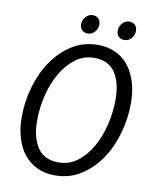

<svg xmlns="http://www.w3.org/2000/svg" viewBox="-90 -879 780 960"><g transform="rotate(10 300.0 -399.0)"><path d="M254 12Q204 12 164.5 -6.5Q125 -25 97.5 -59Q70 -93 55.5 -141Q41 -189 41 -247Q41 -325 63 -401Q85 -477 125.5 -536Q166 -595 224 -631.5Q282 -668 355 -668Q405 -668 444.5 -649.5Q484 -631 511 -597Q538 -563 552.5 -515Q567 -467 567 -409Q567 -331 545.5 -255.5Q524 -180 483.5 -120.5Q443 -61 385 -24.5Q327 12 254 12ZM261 -55Q315 -55 357 -87Q399 -119 428 -170Q457 -221 472.5 -285Q488 -349 488 -413Q488 -500 454 -550.5Q420 -601 348 -601Q294 -601 252 -569Q210 -537 180.5 -486Q151 -435 135.5 -371.5Q120 -308 120 -244Q120 -156 154.5 -105.5Q189 -55 261 -55ZM293 -715Q276 -715 264.5 -725.5Q253 -736 253 -755Q253 -777 268 -793.5Q283 -810 303 -810Q320 -810 331.5 -799.5Q343 -789 343 -769Q343 -748 328.5 -731.5Q314 -715 293 -715ZM479 -715Q461 -715 450 -725.5Q439 -736 439 -755Q439 -777 453.5 -793.5Q468 -810 489 -810Q506 -810 517.5 -799.5Q529 -789 529 -769Q529 -748 514.5 -731.5Q500 -715 479 -715Z"/></g></svg>

Font: Source Code Pro
Style: Italic
Weight: 400
Italic angle: -11°
Monospace: yes
Designer: Paul D. Hunt, Teo Tuominen
Foundry: Adobe Systems Incorporated
Version: Version 1.050;PS 1.000;hotconv 16.6.51;makeotf.lib2.5.65220